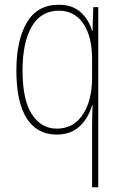

<svg xmlns="http://www.w3.org/2000/svg" viewBox="-20 -650 510 809"><path d="M368 -115Q368 -130 368.5 -157Q369 -184 370 -207H368Q353 -153 316 -118Q279 -83 219 -83Q136 -83 92.5 -151.5Q49 -220 49 -353Q49 -480 93 -555Q137 -630 228 -630Q286 -630 321 -597.5Q356 -565 368 -519H370L373 -620H394V139H368ZM219 -108Q290 -108 329 -167.5Q368 -227 368 -322V-402Q368 -496 331 -550.5Q294 -605 228 -605Q153 -605 114 -538.5Q75 -472 75 -353Q75 -228 114.5 -168Q154 -108 219 -108Z"/></svg>

Font: Noto Sans Kannada UI Condensed Thin
Style: Regular
Weight: 100
Width: 3
Designer: Jelle Bosma - Monotype Design Team
Foundry: Monotype Imaging Inc.
Version: Version 2.005; ttfautohint (v1.8.4.7-5d5b)